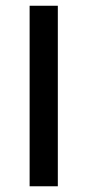

<svg xmlns="http://www.w3.org/2000/svg" viewBox="-20 -651 307 671"><path d="M83.5 0V-630.9H182.1V0Z"/></svg>

Font: Open Sans Medium
Style: Regular
Weight: 500
Designer: Monotype Design Team
Foundry: Monotype Imaging Inc.
Version: Version 3.000